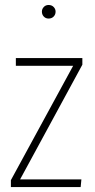

<svg xmlns="http://www.w3.org/2000/svg" viewBox="-20 -754 381 774"><path d="M175.8 -733.9Q188.5 -733.9 196.3 -725.8Q204.1 -717.8 204.1 -707Q204.1 -695.3 196.3 -687.3Q188.5 -679.2 175.8 -679.2Q164.1 -679.2 156.5 -687.3Q148.9 -695.3 148.9 -707Q148.9 -717.8 156.5 -725.8Q164.1 -733.9 175.8 -733.9ZM312 -520V-493.2L61 -30.8H308.1L305.2 0H23.9V-27.8L274.9 -488.8H43.9V-520Z"/></svg>

Font: Fira Sans Compressed UltraLight
Style: Regular
Weight: 200
Width: 1
Designer: Carrois Corporate & Edenspiekermann AG
Foundry: Carrois Corporate GbR & Edenspiekermann AG
Version: Version 4.203;PS 004.203;hotconv 1.0.88;makeotf.lib2.5.64775